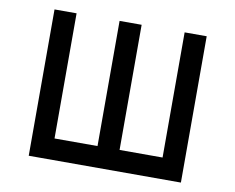

<svg xmlns="http://www.w3.org/2000/svg" viewBox="-73 -745 1030 840"><g transform="rotate(10 442.0 -325.0)"><path d="M104 0H780V-650H682V-94H491V-650H393V-94H202V-650H104Z"/></g></svg>

Font: Grotesk 02 Mince
Style: Bold
Weight: 400
Designer: Frank Adebiaye, contributions by Jérémy Landes, Ariel Martín Pérez
Foundry: Velvetyne Type Foundry
Version: Version 3.000;Glyphs 3.1.2 (3150)